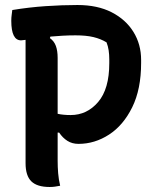

<svg xmlns="http://www.w3.org/2000/svg" viewBox="-20 -740 640 766"><path d="M220 1Q209 3 200 4.5Q191 6 178 6Q128 6 105 -16.5Q82 -39 82 -89V-581Q69 -579 64 -579Q25 -579 25 -657Q25 -670 26.5 -680Q28 -690 29 -700Q96 -711 162 -715.5Q228 -720 289 -720Q369 -720 425.5 -691Q482 -662 512.5 -612.5Q543 -563 543 -501V-489Q543 -384 507.5 -312Q472 -240 415 -203Q358 -166 293 -166Q268 -166 249 -178Q230 -190 216 -211H210V-99Q210 -74 212 -49Q214 -24 220 1ZM210 -509V-286Q232 -281 262 -281Q327 -281 371.5 -333Q416 -385 416 -488V-503Q416 -522 413.5 -539Q411 -556 405 -571Q382 -585 353 -592Q324 -599 281 -599Q254 -599 229 -597.5Q204 -596 181 -594L179 -588Q196 -576 203 -556.5Q210 -537 210 -509Z"/></svg>

Font: Recursive Mn Csl St SmB
Style: Regular
Weight: 600
Monospace: yes
Version: Version 1.079;hotconv 1.0.112;makeotfexe 2.5.65598; ttfautoh